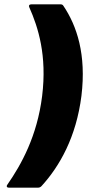

<svg xmlns="http://www.w3.org/2000/svg" viewBox="-20 -777 406 884"><path d="M259 -757H124C115 -757 111 -751 115 -743C156 -651 197 -521 174 -335C151 -150 78 -19 14 73C8 81 12 87 20 87H155C161 87 166 85 171 80C255 -12 331 -146 355 -336C378 -526 334 -658 272 -750C269 -755 265 -757 259 -757Z"/></svg>

Font: Barlow ExtraBold
Style: Italic
Weight: 800
Italic angle: -7°
Designer: Jeremy Tribby
Foundry: Tribby Type
Version: Version 1.422;hotconv 1.0.109;makeotfexe 2.5.65596